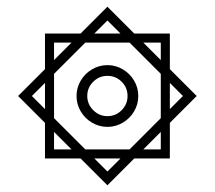

<svg xmlns="http://www.w3.org/2000/svg" viewBox="-20 -561 640 572"><path d="M220 -89H114V-195L34 -275L114 -355V-461H220L300 -541L380 -461H486V-355L566 -275L486 -195V-89H380L300 -9ZM339 -89H261L300 -50ZM193 -116 141 -168V-116ZM208 -275Q208 -299.5 220.5 -320.8Q233 -342 254.2 -354.5Q275.5 -367 300 -367Q324.5 -367 345.8 -354.5Q367 -342 379.5 -320.8Q392 -299.5 392 -275Q392 -250.5 379.5 -229.2Q367 -208 345.8 -195.5Q324.5 -183 300 -183Q275.5 -183 254.2 -195.5Q233 -208 220.5 -229.2Q208 -250.5 208 -275ZM360 -275Q360 -300 342.5 -317.5Q325 -335 300 -335Q275.5 -335 257.8 -317.5Q240 -300 240 -275Q240 -250.5 257.8 -232.8Q275.5 -215 300 -215Q325 -215 342.5 -232.8Q360 -250.5 360 -275ZM114 -236V-314L75 -275ZM234 -116H366L459 -209V-341L366 -434H234L141 -341V-209ZM193 -434H141V-382ZM339 -461 300 -500 261 -461ZM459 -116V-168L407 -116ZM459 -382V-434H407ZM525 -275 486 -314V-236Z"/></svg>

Font: JuliaMono Italic
Style: Regular
Weight: 400
Italic angle: -9°
Monospace: yes
Designer: cormullion
Foundry: corm
Version: Version 0.049; ttfautohint (v1.8.4)